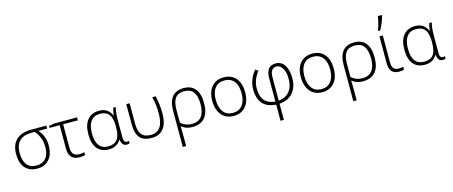

<svg xmlns="http://www.w3.org/2000/svg" viewBox="-55 -1606 6244 2647"><g transform="rotate(-15 3066.5 -283.0)"><path d="M346.2 -488.8Q108.9 -488.8 108.9 -260.7Q108.9 -148.9 156.2 -91.6Q203.6 -34.2 290.5 -34.2Q377.4 -34.2 425.3 -90.8Q473.1 -147.5 473.1 -246.1Q473.1 -391.1 384.8 -488.8ZM344.2 -530.8H563V-488.8H439Q523.9 -391.1 523.9 -261.2Q523.9 -131.3 461.7 -60.8Q399.4 9.8 290 9.8Q180.7 9.8 119.4 -59.6Q58.1 -128.9 58.1 -258.8Q58.1 -388.7 131.1 -459.7Q204.1 -530.8 344.2 -530.8Z M1001 -530.8V-488.8H791V-158.2Q791 -94.2 817.6 -63.2Q844.2 -32.2 902.8 -32.2Q939.5 -32.2 974.1 -42V-1Q946.3 9.8 892.1 9.8Q817.4 9.8 779.5 -31.7Q741.7 -73.2 741.7 -151.9V-488.8H596.7V-517.1L675.8 -530.8Z M1318.8 -541Q1442.9 -541 1493.7 -426.8H1496.6Q1498.5 -452.1 1505.6 -485.1Q1512.7 -518.1 1517.6 -530.8H1553.7Q1533.7 -465.3 1533.7 -339.8V-98.1Q1533.7 -28.8 1577.6 -28.8Q1595.7 -28.8 1608.9 -34.2V1Q1594.7 9.8 1568.8 9.8Q1497.6 9.8 1488.8 -82H1484.9Q1425.8 9.8 1315.4 9.8Q1204.6 9.8 1147.7 -60.1Q1090.8 -129.9 1090.8 -263.7Q1090.8 -397.5 1149.7 -469.2Q1208.5 -541 1318.8 -541ZM1314.9 -33.2Q1402.8 -33.2 1444.3 -86.2Q1485.8 -139.2 1485.8 -258.8V-275.9Q1485.8 -391.6 1444.3 -444.3Q1402.8 -497.1 1316.9 -497.1Q1231 -497.1 1186.3 -436.8Q1141.6 -376.5 1141.6 -264.2Q1141.6 -33.2 1314.9 -33.2Z M1703.6 -240.2V-530.8H1751.5V-234.9Q1751.5 -136.7 1791.7 -85Q1832 -33.2 1922.4 -33.2Q2103.5 -33.2 2103.5 -294.9Q2103.5 -412.1 2074.7 -530.8H2122.6Q2152.3 -418.9 2152.3 -277.3Q2152.3 -135.7 2093 -63Q2033.7 9.8 1921.4 9.8Q1809.1 9.8 1756.3 -51.3Q1703.6 -112.3 1703.6 -240.2Z M2508.8 -33.2Q2692.4 -33.2 2692.9 -267.1Q2692.9 -380.4 2651.1 -438.7Q2609.4 -497.1 2520.5 -497.1Q2431.6 -497.1 2391.6 -443.1Q2351.6 -389.2 2351.6 -274.9V-92.8Q2418 -33.2 2508.8 -33.2ZM2503.9 9.8Q2413.1 9.8 2349.6 -42H2348.6L2350.1 3.9L2351.6 95.2V240.2H2303.7V-276.9Q2303.7 -407.7 2359.4 -474.4Q2415 -541 2523.4 -541Q2631.8 -541 2687.7 -471.7Q2743.7 -402.3 2743.7 -266.6Q2743.7 -130.9 2682.9 -60.5Q2622.1 9.8 2503.9 9.8Z M2958 -436.5Q2910.2 -376 2910.6 -266.6Q2911.1 -157.2 2959 -95.7Q3006.8 -34.2 3094.7 -34.2Q3182.6 -34.2 3230.5 -95.7Q3278.3 -157.2 3278.8 -266.6Q3279.3 -376 3230.5 -436.5Q3181.6 -497.1 3093.8 -497.1Q3005.9 -497.1 2958 -436.5ZM3329.6 -265.1Q3329.6 -136.7 3266.6 -63.5Q3203.6 9.8 3092.8 9.8Q3022.9 9.8 2969.7 -23.9Q2916.5 -57.6 2888.2 -120.6Q2859.9 -183.6 2859.9 -266.1Q2859.9 -396.5 2922.9 -468.8Q2986.3 -541 3095.7 -541Q3205.1 -541 3267.6 -467.8Q3330.1 -394.5 3329.6 -265.1Z M3833.5 -497.1Q3790.5 -497.1 3768.6 -463.1Q3746.6 -429.2 3746.6 -367.2V-33.2Q3809.1 -38.6 3857.2 -70.1Q3905.3 -101.6 3930.9 -155.8Q3956.5 -210 3956.5 -296.4Q3956.5 -382.8 3922.6 -439.9Q3888.7 -497.1 3833.5 -497.1ZM3698.7 9.8Q3445.8 -6.8 3445.8 -275.4Q3445.8 -411.1 3543.5 -532.2L3582.5 -504.9Q3532.7 -437.5 3514.6 -383.8Q3496.6 -330.1 3496.6 -270Q3496.6 -50.8 3698.7 -33.2V-366.2Q3698.7 -541 3836.9 -541Q3917.5 -541 3962.6 -472.4Q4007.8 -403.8 4007.8 -284.2Q4007.8 -196.3 3975.6 -132.1Q3943.4 -67.9 3884.5 -31.7Q3825.7 4.4 3746.6 9.8V240.2H3698.7Z M4222.2 -436.5Q4174.3 -376 4174.8 -266.6Q4175.3 -157.2 4223.1 -95.7Q4271 -34.2 4358.9 -34.2Q4446.8 -34.2 4494.6 -95.7Q4542.5 -157.2 4543 -266.6Q4543.5 -376 4494.6 -436.5Q4445.8 -497.1 4357.9 -497.1Q4270 -497.1 4222.2 -436.5ZM4593.8 -265.1Q4593.8 -136.7 4530.8 -63.5Q4467.8 9.8 4356.9 9.8Q4287.1 9.8 4233.9 -23.9Q4180.7 -57.6 4152.3 -120.6Q4124 -183.6 4124 -266.1Q4124 -396.5 4187 -468.8Q4250.5 -541 4359.9 -541Q4469.2 -541 4531.7 -467.8Q4594.2 -394.5 4593.8 -265.1Z M4942.9 -33.2Q5126.5 -33.2 5127 -267.1Q5127 -380.4 5085.2 -438.7Q5043.5 -497.1 4954.6 -497.1Q4865.7 -497.1 4825.7 -443.1Q4785.6 -389.2 4785.6 -274.9V-92.8Q4852.1 -33.2 4942.9 -33.2ZM4938 9.8Q4847.2 9.8 4783.7 -42H4782.7L4784.2 3.9L4785.6 95.2V240.2H4737.8V-276.9Q4737.8 -407.7 4793.5 -474.4Q4849.1 -541 4957.5 -541Q5065.9 -541 5121.8 -471.7Q5177.7 -402.3 5177.7 -266.6Q5177.7 -130.9 5116.9 -60.5Q5056.2 9.8 4938 9.8Z M5316.9 -147.9V-530.8H5364.7V-152.8Q5364.7 -87.9 5387.2 -60.5Q5409.7 -33.2 5461.9 -33.2Q5493.7 -33.2 5524.9 -41V0Q5497.1 9.8 5457 9.8Q5383.3 9.8 5350.1 -29.3Q5316.9 -68.4 5316.9 -147.9ZM5425.8 -806.2V-797.9Q5417 -760.3 5395 -704.6Q5373 -648.9 5347.7 -606H5319.3V-613.8Q5353 -701.2 5367.7 -806.2Z M5829.1 -541Q5953.1 -541 6003.9 -426.8H6006.8Q6008.8 -452.1 6015.9 -485.1Q6022.9 -518.1 6027.8 -530.8H6064Q6043.9 -465.3 6043.9 -339.8V-98.1Q6043.9 -28.8 6087.9 -28.8Q6106 -28.8 6119.1 -34.2V1Q6105 9.8 6079.1 9.8Q6007.8 9.8 5999 -82H5995.1Q5936 9.8 5825.7 9.8Q5714.8 9.8 5658 -60.1Q5601.1 -129.9 5601.1 -263.7Q5601.1 -397.5 5659.9 -469.2Q5718.8 -541 5829.1 -541ZM5825.2 -33.2Q5913.1 -33.2 5954.6 -86.2Q5996.1 -139.2 5996.1 -258.8V-275.9Q5996.1 -391.6 5954.6 -444.3Q5913.1 -497.1 5827.1 -497.1Q5741.2 -497.1 5696.5 -436.8Q5651.9 -376.5 5651.9 -264.2Q5651.9 -33.2 5825.2 -33.2Z"/></g></svg>

Font: OpenSans-Light
Style: Regular
Weight: 300
Foundry: Ascender Corporation
Version: Version 1.10